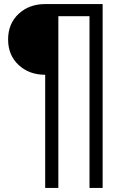

<svg xmlns="http://www.w3.org/2000/svg" viewBox="-20 -732 586 948"><path d="M486.8 195.8H421.9V-651.9H268.1V195.8H203.1V-362.8Q124 -362.8 72 -411.1Q20 -459.5 20 -537.1Q20 -615.2 72 -663.6Q124 -711.9 203.1 -711.9H486.8Z"/></svg>

Font: Creato Display
Style: Regular
Weight: 400
Version: Version 1.000